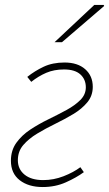

<svg xmlns="http://www.w3.org/2000/svg" viewBox="-20 -742 440 774"><path d="M152 12Q95 12 59.5 -15.5Q24 -43 24 -94Q24 -136 46 -166.5Q68 -197 102 -219.5Q136 -242 175 -261Q214 -280 248 -298.5Q282 -317 304 -339Q326 -361 326 -390Q326 -422 304 -442Q282 -462 238 -462Q198 -462 166.5 -448.5Q135 -435 106 -412L90 -432Q120 -456 156 -473Q192 -490 240 -490Q293 -490 323.5 -463Q354 -436 354 -392Q354 -356 332 -329.5Q310 -303 276 -282.5Q242 -262 203 -243Q164 -224 130 -203.5Q96 -183 74 -157.5Q52 -132 52 -96Q52 -60 79 -38Q106 -16 154 -16Q196 -16 236 -31.5Q276 -47 304 -68L318 -48Q288 -26 245.5 -7Q203 12 152 12ZM200 -572 360 -722H398L400 -718L230 -572Z"/></svg>

Font: Source Sans 3
Style: Italic
Weight: 200
Italic angle: -11°
Designer: Paul D. Hunt
Foundry: Adobe
Version: Version 3.046;hotconv 1.0.118;makeotfexe 2.5.65603